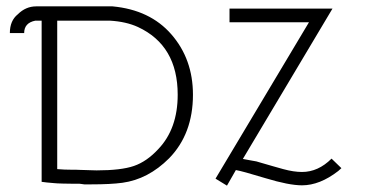

<svg xmlns="http://www.w3.org/2000/svg" viewBox="-20 -572 1147 604"><path d="M91 -507Q56 -500 56 -468H11Q11 -507 36 -527Q61 -552 94 -552H334Q452 -541 519 -464Q587 -386 587 -274Q587 -151 512 -74Q446 -8 365 3Q328 8 267 8H245Q243 8 238 7Q233 6 230 6H209Q199 6 178 5.5Q157 5 149 4L127 2L111 0V-507ZM930 11Q889 11 815 -11.5Q741 -34 722 -37L694 12L658 -10L952 -502H702V-545H1026L744 -72L771 -67Q787 -65 801 -60Q815 -56 839 -49Q863 -42 871 -40Q904 -31 930 -31Q981 -31 1023 -73L1054 -43L1044 -34Q986 11 930 11ZM220 -38Q224 -38 233 -37.5Q242 -37 250 -37Q255 -37 266 -36.5Q277 -36 284 -36Q361 -36 401.5 -50Q442 -64 478 -103Q539 -167 539 -274Q539 -429 414 -487Q377 -504 326 -507H160V-40Q182 -38 209 -38Z"/></svg>

Font: Bhavuka
Style: Regular
Weight: 400
Version: 2.94.0; ttfautohint (v1.2) -l 7 -r 28 -G 50 -x 13 -D deva -f